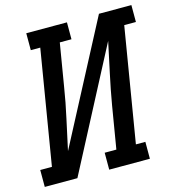

<svg xmlns="http://www.w3.org/2000/svg" viewBox="-118 -828 845 921"><g transform="rotate(-15 304.5 -367.5)"><path d="M-9 0V-84H49L143 -651H96V-735H298V-651H240L205 -441Q193 -365 176 -289Q159 -213 143 -137L457 -735H618V-651H560L466 -84H513V0H311V-84H369L404 -294Q417 -370 433.5 -446Q450 -522 466 -598L153 0Z"/></g></svg>

Font: Iosevka Etoile Medium Oblique
Style: Regular
Weight: 500
Italic angle: -9°
Designer: Belleve Invis
Foundry: Belleve Invis
Version: Version 15.5.2; ttfautohint (v1.8.4)